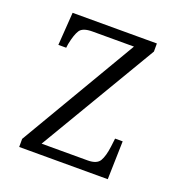

<svg xmlns="http://www.w3.org/2000/svg" viewBox="-103 -624 668 713"><g transform="rotate(20 230.5 -268.0)"><path d="M49 0V-32L322 -496H158Q120 -496 108.5 -478.5Q97 -461 89 -421L87 -406H56L65 -536H398V-504L123 -40H305Q341 -40 352.5 -59.5Q364 -79 369 -118L373 -151H403L399 0Z"/></g></svg>

Font: Noto Serif Ethiopic SemiCondensed Light
Style: Regular
Weight: 300
Width: 4
Designer: Monotype Design Team
Foundry: Monotype Imaging Inc.
Version: Version 2.102; ttfautohint (v1.8.4.7-5d5b)